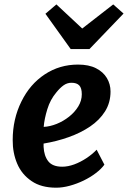

<svg xmlns="http://www.w3.org/2000/svg" viewBox="-20 -864 594 892"><path d="M241 8Q171.5 8 127 -22.5Q81 -53.5 59.8 -103.8Q38.5 -154 39 -213.5Q39 -311 79.5 -392.5Q119 -473 188 -518.5Q257 -564 342.5 -564Q392.5 -564 426 -547Q459.5 -530 476.5 -501.5Q493.5 -473 493.5 -439Q493.5 -387 468 -346.5Q442.5 -306 398.5 -276.2Q354.5 -246.5 298.8 -226.8Q243 -207 182.5 -197Q182.5 -193 182.5 -189.2Q182.5 -185.5 182.5 -182Q184.5 -140 204.2 -114.8Q224 -89.5 269 -89.5Q295.5 -89.5 324.8 -100.2Q354 -111 381.2 -129Q408.5 -147 429 -168.5L465 -99Q450.5 -79 425.2 -59.8Q400 -40.5 368.5 -25.2Q337 -10 304 -1Q271 8 241 8ZM183 -274.5Q212.5 -276 243.5 -288.5Q274.5 -301 301 -322Q327.5 -343 343.8 -369.8Q360 -396.5 360 -426Q360 -455 348.2 -467.2Q336.5 -479.5 312 -479.5Q292 -479.5 275.2 -467.5Q258.5 -455.5 242 -435Q213.5 -401.5 199.8 -356.5Q186 -311.5 183 -274.5ZM308.5 -636 191 -800 242 -843.5 362 -731.5 506 -843.5 554 -801 395.5 -636Z"/></svg>

Font: Merriweather Sans SemiBold
Style: Italic
Weight: 600
Italic angle: -7.5°
Designer: Eben Sorkin
Foundry: Eben Sorkin
Version: Version 2.001